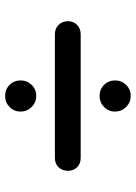

<svg xmlns="http://www.w3.org/2000/svg" viewBox="90 -707 532 752"><g transform="rotate(-90 356.0 -331.0)"><path d="M113 -382H598Q620 -382 634.5 -367.5Q649 -353 649 -331Q649 -309 634.5 -295Q620 -281 598 -281H113Q91 -281 77 -295Q63 -309 63 -331Q63 -353 77 -367.5Q91 -382 113 -382ZM295 -146Q295 -172 313 -189.5Q331 -207 356 -207Q382 -207 399.5 -189.5Q417 -172 417 -146Q417 -121 399.5 -103Q382 -85 356 -85Q331 -85 313 -103Q295 -121 295 -146ZM356 -577Q382 -577 399.5 -559.5Q417 -542 417 -516Q417 -491 399.5 -473Q382 -455 356 -455Q331 -455 313 -473Q295 -491 295 -516Q295 -542 313 -559.5Q331 -577 356 -577Z"/></g></svg>

Font: Varela Round Precious
Style: Medium
Weight: 500
Designer: Joe Prince
Foundry: Joe Prince
Version: Version 1.000